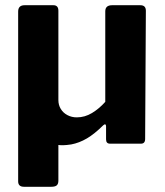

<svg xmlns="http://www.w3.org/2000/svg" viewBox="-20 -550 632 735"><path d="M274.1 -100.7Q304.6 -100.7 332.1 -117.3Q359.6 -133.9 383 -160.1V-506.7Q383 -530 409.1 -530H517.3Q538.4 -530 538.4 -508.9L535.6 -18.3Q535.6 0 519.7 0H401.1Q386 0 386 -16.6V-66.6Q386 -72.3 383.1 -73.7Q380.1 -75 375.1 -70.3Q342.2 -37.6 312.8 -20.2Q283.3 -2.8 252.6 2.9Q234.1 5.7 222.5 5.9Q211 6.1 203.5 5V140.9Q203.5 154.3 197.2 159.6Q191 165 176.6 165H71.9Q49.5 165 49.5 144.3V-505.7Q49.5 -530 74.2 -530H184.5Q203.5 -530 203.5 -508.9V-166.9Q203.5 -147.9 212.7 -132.9Q221.8 -117.9 238.1 -109.3Q254.3 -100.7 274.1 -100.7Z"/></svg>

Font: Libre Franklin Thin
Style: Regular
Weight: 100
Designer: Pablo Impallari, Rodrigo Fuenzalida, Nhung Nguyen
Foundry: Impallari Type
Version: Version 3.000